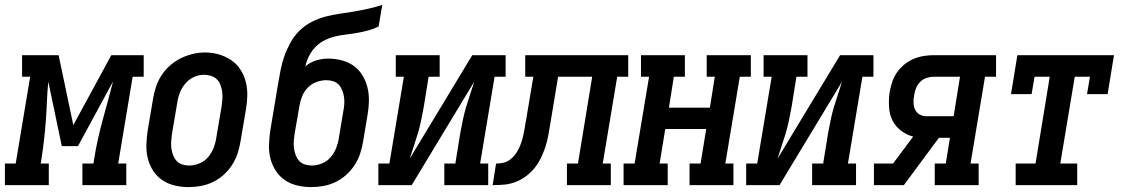

<svg xmlns="http://www.w3.org/2000/svg" viewBox="-65 -755 4585 783"><path d="M-45 0V-88H-1L58 -442H25V-530H174L234 -245L389 -530H521V-442H476L417 -88H450V0H271V-88H316L319 -106Q325 -146 334 -186Q343 -226 353.5 -265Q364 -304 375 -343.5Q386 -383 396 -423L253 -159H187L132 -422Q128 -383 126.5 -343.5Q125 -304 122 -264Q119 -224 114.5 -184.5Q110 -145 104 -106L101 -88H134V0Z M704 8Q675 8 647.5 1.5Q620 -5 597.5 -20Q575 -35 560 -58Q545 -81 538 -108Q531 -135 532 -164Q533 -193 537 -221L559 -351Q563 -376 571 -400.5Q579 -425 593.5 -447.5Q608 -470 628.5 -488Q649 -506 672.5 -517.5Q696 -529 721 -535Q746 -541 772 -541Q801 -541 828 -533Q855 -525 877.5 -510Q900 -495 915 -472Q930 -449 937 -422.5Q944 -396 943.5 -366.5Q943 -337 938 -309L916 -179Q912 -154 904 -129.5Q896 -105 881.5 -82.5Q867 -60 847 -42Q827 -24 803 -12.5Q779 -1 754 3.5Q729 8 704 8ZM706 -80Q727 -80 748 -88.5Q769 -97 783.5 -114Q798 -131 806 -151.5Q814 -172 817 -193L839 -323Q841 -338 842 -352.5Q843 -367 841 -381.5Q839 -396 834 -409Q829 -422 819.5 -431.5Q810 -441 796 -445.5Q782 -450 767 -450Q746 -450 726 -441Q706 -432 691.5 -415Q677 -398 669 -378Q661 -358 658 -337L636 -207Q634 -192 633 -177.5Q632 -163 634 -149Q636 -135 641 -122Q646 -109 655 -99Q664 -89 677.5 -84.5Q691 -80 706 -80Z M1204 8Q1175 8 1147.5 1.5Q1120 -5 1097.5 -20Q1075 -35 1060 -58Q1045 -81 1038 -108Q1031 -135 1032 -164Q1033 -193 1037 -221L1055 -329Q1059 -350 1062 -371Q1065 -392 1069 -413Q1074 -442 1079.5 -470.5Q1085 -499 1095 -527Q1105 -555 1120 -582Q1135 -609 1157 -630.5Q1179 -652 1206.5 -666Q1234 -680 1263 -687.5Q1292 -695 1321 -699Q1350 -703 1379 -708Q1408 -713 1437 -719.5Q1466 -726 1494 -735L1479 -647Q1459 -637 1437 -631Q1415 -625 1392.5 -621Q1370 -617 1348 -614.5Q1326 -612 1304 -607Q1282 -602 1260.5 -591.5Q1239 -581 1222.5 -564.5Q1206 -548 1195.5 -527Q1185 -506 1180 -484Q1199 -501 1224 -508.5Q1249 -516 1273 -516Q1301 -516 1328.5 -509Q1356 -502 1377.5 -486.5Q1399 -471 1413 -448Q1427 -425 1433.5 -398.5Q1440 -372 1439.5 -343.5Q1439 -315 1434 -287L1416 -179Q1412 -154 1404 -129.5Q1396 -105 1381.5 -82.5Q1367 -60 1347 -42Q1327 -24 1303 -12.5Q1279 -1 1254 3.5Q1229 8 1204 8ZM1206 -80Q1227 -80 1248 -88.5Q1269 -97 1283.5 -114Q1298 -131 1306 -151.5Q1314 -172 1317 -193L1335 -301Q1338 -316 1339 -330.5Q1340 -345 1338 -359Q1336 -373 1331 -386Q1326 -399 1317 -409Q1308 -419 1294.5 -423.5Q1281 -428 1266 -428Q1246 -428 1225.5 -420.5Q1205 -413 1190 -397.5Q1175 -382 1167 -362Q1159 -342 1156 -322L1136 -207Q1134 -192 1133 -177.5Q1132 -163 1134 -149Q1136 -135 1141 -122Q1146 -109 1155 -99Q1164 -89 1177.5 -84.5Q1191 -80 1206 -80Z M1478 0V-88H1523L1582 -442H1549V-530H1728V-442H1683L1663 -318Q1658 -291 1652.5 -264.5Q1647 -238 1639.5 -212.5Q1632 -187 1623 -160.5Q1614 -134 1606 -108L1861 -530H1997V-442H1952L1893 -88H1926V0H1747V-88H1792L1812 -212Q1817 -239 1822.5 -265.5Q1828 -292 1835.5 -317.5Q1843 -343 1852 -369.5Q1861 -396 1869 -422L1614 0Z M1944 0 1958 -88Q1972 -88 1986.5 -91Q2001 -94 2013 -102.5Q2025 -111 2034.5 -123Q2044 -135 2050.5 -148.5Q2057 -162 2061.5 -175.5Q2066 -189 2069 -203Q2072 -217 2074.5 -231Q2077 -245 2079 -259Q2079 -260 2079.5 -261Q2080 -262 2080 -263L2110 -442H2077V-530H2497V-442H2452L2393 -88H2426V0H2247V-88H2292L2350 -442H2211L2179 -249Q2175 -226 2171 -203Q2167 -180 2159.5 -157Q2152 -134 2141.5 -112Q2131 -90 2115.5 -70.5Q2100 -51 2079.5 -36Q2059 -21 2036.5 -12.5Q2014 -4 1990.5 -2Q1967 0 1944 0Z M2478 0V-88H2523L2582 -442H2549V-530H2728V-442H2683L2663 -316H2830L2850 -442H2817V-530H2997V-442H2952L2893 -88H2926V0H2747V-88H2792L2815 -229H2648L2625 -88H2658V0Z M2978 0V-88H3023L3082 -442H3049V-530H3228V-442H3183L3163 -318Q3158 -291 3152.5 -264.5Q3147 -238 3139.5 -212.5Q3132 -187 3123 -160.5Q3114 -134 3106 -108L3361 -530H3497V-442H3452L3393 -88H3426V0H3247V-88H3292L3312 -212Q3317 -239 3322.5 -265.5Q3328 -292 3335.5 -317.5Q3343 -343 3352 -369.5Q3361 -396 3369 -422L3114 0Z M3499 0V-88H3577L3659 -198Q3632 -205 3609 -222.5Q3586 -240 3574 -265Q3562 -290 3560.5 -320Q3559 -350 3563 -379Q3567 -400 3573.5 -420.5Q3580 -441 3592.5 -459Q3605 -477 3622.5 -491.5Q3640 -506 3660 -514.5Q3680 -523 3701 -526.5Q3722 -530 3742 -530H3997V-442H3952L3893 -88H3926V0H3747V-88H3792L3809 -193H3764L3621 0ZM3713 -281H3824L3850 -442H3742Q3728 -442 3713 -437Q3698 -432 3687 -420.5Q3676 -409 3670.5 -394.5Q3665 -380 3663 -366Q3660 -351 3660.5 -336Q3661 -321 3667 -308Q3673 -295 3685.5 -288Q3698 -281 3713 -281Z M4077 0V-88H4158L4216 -442H4154L4142 -371H4058L4084 -530H4478L4452 -371H4368L4380 -442H4318L4259 -88H4328V0Z"/></svg>

Font: Iosevka Slab Semibold Oblique
Style: Regular
Weight: 600
Italic angle: -9°
Monospace: yes
Designer: Belleve Invis
Foundry: Belleve Invis
Version: Version 11.1.1; ttfautohint (v1.8.3)